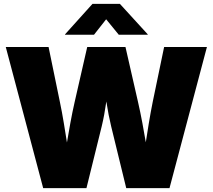

<svg xmlns="http://www.w3.org/2000/svg" viewBox="-20 -970 1097 990"><path d="M202.6 0 9.8 -727.5H230.5L288.6 -445.3Q299.8 -392.1 309.3 -334.2Q318.8 -276.4 327.9 -218.8Q336.9 -161.1 345.7 -107.4H302.2Q312.5 -161.1 322.3 -218.8Q332 -276.4 342.5 -334.2Q353 -392.1 365.2 -445.3L429.7 -727.5H627L691.4 -445.3Q703.6 -392.1 714.4 -334.2Q725.1 -276.4 734.9 -218.8Q744.6 -161.1 754.9 -107.4H710.9Q720.2 -161.1 729 -218.8Q737.8 -276.4 747.3 -334.2Q756.8 -392.1 767.6 -445.3L826.2 -727.5H1046.9L854 0H630.9L553.2 -318.4Q539.6 -374 528.6 -445.1Q517.6 -516.1 500.5 -598.1H556.6Q538.1 -516.1 528.1 -445.3Q518.1 -374.5 504.4 -318.4L425.8 0ZM464.8 -791H315.4V-793L457 -950.2H598.1L741.7 -793V-791H592.3L527.3 -870.6Z"/></svg>

Font: Inter 24pt Black
Style: Regular
Weight: 900
Designer: Rasmus Andersson
Foundry: rsms
Version: Version 4.001;git-66647c0bb